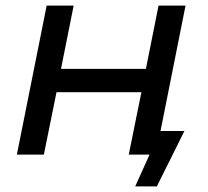

<svg xmlns="http://www.w3.org/2000/svg" viewBox="-20 -550 740 683"><path d="M640 -530H544L499 -305H197L242 -530H146L40 0H136L181 -222H483L438 0H512L461 113H538L636 -84H551Z"/></svg>

Font: AWKNG-Font Medium
Style: Italic
Weight: 500
Italic angle: -11.3°
Designer: Awakening Church
Foundry: Awakening Church
Version: Version 1.700;PS 001.700;hotconv 1.0.88;makeotf.lib2.5.64775